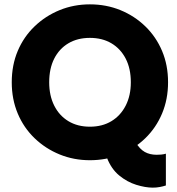

<svg xmlns="http://www.w3.org/2000/svg" viewBox="-20 -729 812 882"><path d="M682 133Q648 133 606 120Q564 107 527.5 77Q491 47 471 -5L604 -74Q622 -44 645 -31Q668 -18 700 -18Q710 -18 721 -19Q732 -20 742 -23V123Q730 127 714.5 130Q699 133 682 133ZM393 7Q319 7 254 -19.5Q189 -46 139 -94Q89 -142 61.5 -207.5Q34 -273 34 -351Q34 -430 61.5 -495Q89 -560 139 -608Q189 -656 254 -682.5Q319 -709 393 -709Q468 -709 533 -682.5Q598 -656 647.5 -608Q697 -560 724.5 -495Q752 -430 752 -351Q752 -273 724.5 -207.5Q697 -142 647.5 -94Q598 -46 533 -19.5Q468 7 393 7ZM393 -147Q450 -147 492 -172.5Q534 -198 557.5 -244Q581 -290 581 -351Q581 -414 557.5 -459.5Q534 -505 492 -530Q450 -555 393 -555Q336 -555 294 -530Q252 -505 229 -459.5Q206 -414 206 -351Q206 -290 229 -244Q252 -198 294 -172.5Q336 -147 393 -147Z"/></svg>

Font: Parkinsans Light
Style: Bold
Weight: 700
Version: Version 1.000